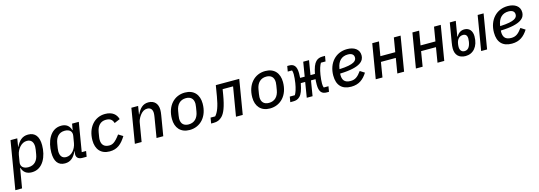

<svg xmlns="http://www.w3.org/2000/svg" viewBox="14 -1550 7774 2771"><g transform="rotate(-15 3901.0 -164.0)"><path d="M8.5 199.9H109L158.4 -92H162.6C182.5 -24.9 230.8 12.1 308.2 12.1C477.3 12.1 550.1 -167.6 550.1 -328.1C550.1 -456.3 497.9 -528.1 392.4 -528.1C302.2 -528.1 252.5 -474.1 212.7 -393.8H209.2L229 -516H128.2ZM172.2 -175.4 189.3 -279.1C197.1 -325.3 220.5 -364.3 242.9 -389.9C274.9 -426.8 311.8 -444.6 352.6 -444.6C417.3 -444.6 447.4 -400.9 447.8 -333.5C447.8 -319.2 446.7 -304.3 443.9 -288.4L432.5 -220.5C417.6 -130.3 367.5 -71.7 277.3 -71.7C204.9 -71.7 160.9 -109.4 172.2 -175.4Z M802.6 12.1C892 12.1 938.6 -41.9 978.3 -122.5H981.9L976.9 -93.4C968 -38 996.1 0 1063.9 0H1127.5L1141.3 -82.4H1076.3L1148.4 -516H1047.9L1032.3 -424H1028.1C1008.5 -491.1 963.1 -528.1 887.8 -528.1C720.2 -528.1 650.2 -348 650.2 -189.6C650.2 -60 699.2 12.1 802.6 12.1ZM752.1 -182.5C752.1 -196.7 753.6 -211.6 756 -227.6L767.4 -295.5C782.3 -385.7 829.5 -444.6 917.6 -444.6C989.3 -444.6 1029.8 -406.6 1018.8 -340.6L1001.4 -236.9C993.6 -191.4 972.3 -152 950.3 -125.7C919 -89.1 881.7 -71.7 842.7 -71.7C780.9 -71.7 752.1 -115.1 752.1 -182.5Z M1471.2 12.1C1584.5 12.1 1650.6 -45.5 1716.6 -151.3L1649.1 -193.2C1570 -85.6 1530.5 -72.4 1485.8 -72.4C1413.7 -72.4 1371.8 -111.5 1371.8 -187.9C1371.8 -202.1 1372.9 -215.9 1376.4 -235.8L1386.4 -295.8C1402.3 -391.7 1454.2 -443.5 1532 -443.5C1593.7 -443.5 1626.4 -421.9 1644.2 -365.4L1728.7 -401.6C1709.2 -473 1653.8 -528.1 1541.9 -528.1C1382.5 -528.1 1269.2 -396 1269.2 -206C1269.2 -73.9 1339.5 12.1 1471.2 12.1Z M1948.9 0 1995.7 -279.8C2004.6 -333.1 2038.4 -376.4 2050.8 -391.7C2077.8 -424.4 2109 -444.6 2150.6 -444.6C2203.8 -444.6 2227.6 -408 2227.6 -358.3C2227.6 -342.7 2225.5 -322.8 2221.9 -301.1L2171.9 0H2272.4L2322.4 -299.7C2327.8 -331 2330.3 -356.2 2330.3 -378.9C2330.3 -468.4 2280.5 -528.1 2189.6 -528.1C2107.2 -528.1 2057.5 -476.2 2019.2 -393.8H2014.9L2034.8 -516H1933.9L1848 0Z M2665.5 12.1C2824.6 12.1 2943.5 -111.5 2943.5 -308.6C2943.5 -440 2871.1 -528.1 2735.1 -528.1C2576.3 -528.1 2457.4 -404.5 2457.4 -207.4C2457.4 -76 2530.9 12.1 2665.5 12.1ZM2558.6 -184.7C2558.6 -196.7 2560.4 -212.4 2563.6 -232.2L2574.6 -298.3C2589.8 -390.3 2643.1 -446.4 2729 -446.4C2798.7 -446.4 2842.7 -409.8 2842.7 -331.3C2842.7 -319.2 2840.9 -303.6 2837.7 -283.7L2826.7 -217.7C2811.4 -125.7 2757.8 -69.6 2671.9 -69.6C2602.6 -69.6 2558.6 -106.2 2558.6 -184.7Z M2987.2 2.1H3024.9C3079.9 2.1 3116.8 -13.8 3153.1 -49.7C3195.7 -92.3 3233 -177.2 3262.8 -356.2L3275.6 -434.3H3431.8L3359 0H3459.9L3545.8 -516H3195.7L3168.7 -353.7C3144.2 -208.8 3114 -131.4 3070.3 -82.7H3001.1Z M3865.8 12.1C4024.9 12.1 4143.8 -111.5 4143.8 -308.6C4143.8 -440 4071.4 -528.1 3935.4 -528.1C3776.6 -528.1 3657.7 -404.5 3657.7 -207.4C3657.7 -76 3731.2 12.1 3865.8 12.1ZM3758.9 -184.7C3758.9 -196.7 3760.7 -212.4 3763.8 -232.2L3774.9 -298.3C3790.1 -390.3 3843.4 -446.4 3929.3 -446.4C3998.9 -446.4 4043 -409.8 4043 -331.3C4043 -319.2 4041.2 -303.6 4038 -283.7L4027 -217.7C4011.7 -125.7 3958.1 -69.6 3872.2 -69.6C3802.9 -69.6 3758.9 -106.2 3758.9 -184.7Z M4170.5 0H4213.1C4254.3 0 4286.2 -9.2 4315 -38C4346.9 -70 4367.2 -120.7 4387.8 -226.6H4453.5L4416.5 0H4503.2L4540.1 -226.6H4608C4606.5 -210.2 4604 -179 4604 -146.3C4604 -35.2 4644.9 0 4714.8 0H4748.6L4762.1 -79.9H4691.4C4685.4 -94.8 4681.8 -114.3 4681.8 -138.8C4681.8 -175.1 4685.7 -220.9 4693.2 -269.2C4705.6 -347.3 4725.1 -404.8 4745 -436.1H4813.9L4827.4 -516H4791.5C4750.4 -516 4718.4 -506.7 4689.6 -478C4657.7 -446 4636.7 -390.6 4619.3 -301.8H4552.9L4588.4 -516H4501.8L4466.3 -301.8H4398.1C4399.5 -322.8 4400.6 -343.8 4400.6 -369.7C4400.6 -480.8 4359.7 -516 4289.8 -516H4262.8L4249.3 -436.1H4313.2C4319.2 -421.2 4322.8 -401.6 4322.8 -377.5C4322.8 -341.3 4318.9 -295.1 4311.4 -246.8C4299 -168.7 4279.5 -111.2 4259.6 -79.9H4183.9Z M5079.5 12.1C5196 12.1 5264.9 -44 5321.4 -132.8L5254.6 -175.4C5198.2 -98 5158.7 -70 5090.6 -70C4995.4 -70 4971.2 -125 4971.2 -191.4C4971.2 -194.2 4971.2 -203.1 4972.3 -212.4C5289.8 -221.9 5339.1 -311.8 5339.1 -387.8C5339.1 -479.8 5261.4 -528.1 5159.1 -528.1C4987.6 -528.1 4868.6 -397.4 4868.6 -208.8C4868.6 -64.3 4942.1 12.1 5079.5 12.1ZM4979.8 -276.3 4981.5 -287.6C4997.9 -395.2 5059.3 -450.3 5149.5 -450.3C5214.1 -450.3 5239 -420.5 5239 -381.7C5239 -337.4 5209.5 -285.2 4979.8 -276.3Z M5447.1 0H5547.6L5584.2 -223H5806.5L5769.9 0H5870.7L5956.7 -516H5855.8L5820.3 -304.7H5598L5633.5 -516H5533Z M6047.2 0H6147.7L6184.3 -223H6406.6L6370 0H6470.9L6556.8 -516H6456L6420.5 -304.7H6198.2L6233.7 -516H6133.2Z M6789.1 12.1C6900.9 12.1 6984.4 -76.7 6984.4 -230.1C6984.4 -312.5 6940.7 -365.1 6867.9 -365.1C6814.3 -365.1 6776.3 -337.4 6747.9 -289.4H6743.3L6780.9 -516H6691.8L6643.8 -230.5C6637.1 -192.1 6634.9 -166.5 6634.9 -141.3C6634.9 -47.2 6687.9 12.1 6789.1 12.1ZM6722.7 -141.3C6722.7 -161.9 6725.1 -177.6 6727.6 -191.4C6736.2 -246.1 6769.5 -292.3 6828.5 -292.3C6867.9 -292.3 6889.9 -268.5 6889.9 -221.2C6889.9 -206 6887.4 -186.1 6885.7 -173.7C6871.1 -88.8 6836.3 -60.7 6790.5 -60.7C6749.6 -60.7 6722.7 -90.6 6722.7 -141.3ZM7022 0H7110.8L7196.7 -516H7108Z M7480.1 12.1C7596.6 12.1 7665.5 -44 7721.9 -132.8L7655.2 -175.4C7598.7 -98 7559.3 -70 7491.1 -70C7396 -70 7371.8 -125 7371.8 -191.4C7371.8 -194.2 7371.8 -203.1 7372.9 -212.4C7690.3 -221.9 7739.7 -311.8 7739.7 -387.8C7739.7 -479.8 7661.9 -528.1 7559.7 -528.1C7388.1 -528.1 7269.2 -397.4 7269.2 -208.8C7269.2 -64.3 7342.7 12.1 7480.1 12.1ZM7380.3 -276.3 7382.1 -287.6C7398.4 -395.2 7459.9 -450.3 7550.1 -450.3C7614.7 -450.3 7639.6 -420.5 7639.6 -381.7C7639.6 -337.4 7610.1 -285.2 7380.3 -276.3Z"/></g></svg>

Font: Margiela Mono Italic Medium It
Style: Regular
Weight: 500
Designer: Mike Abbink, Paul van der Laan, Pieter van Rosmalen
Foundry: Bold Monday
Version: Version 2.003 2021